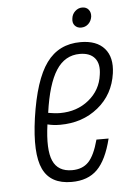

<svg xmlns="http://www.w3.org/2000/svg" viewBox="-51 -723 514 772"><g transform="rotate(-5 206.0 -337.5)"><path d="M82 -259Q62 -117 92 -53.5Q122 10 207 10Q273 10 311 -28Q349 -66 370 -151H321Q304 -88 279.5 -62.5Q255 -37 213 -37Q156 -37 136 -82.5Q116 -128 130 -229Q142 -226 154.5 -224.5Q167 -223 181 -223Q271 -223 334.5 -274.5Q398 -326 410 -411Q419 -475 387.5 -511Q356 -547 291 -547Q203 -547 153.5 -479Q104 -411 82 -259ZM284 -500Q325 -500 344.5 -476.5Q364 -453 357 -409Q349 -348 301 -309Q253 -270 185 -270Q173 -270 161 -271.5Q149 -273 137 -275Q153 -390 188.5 -445Q224 -500 284 -500ZM299 -605Q316 -605 328 -616Q340 -627 343 -645Q345 -662 336 -673.5Q327 -685 310 -685Q294 -685 281.5 -673.5Q269 -662 267 -645Q264 -627 273.5 -616Q283 -605 299 -605Z"/></g></svg>

Font: Secuela ExtLt
Style: Italic
Weight: 200
Italic angle: -8°
Designer: Fernando Haro
Foundry: deFharo
Version: Version 1.704